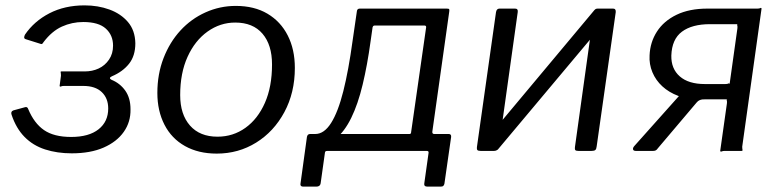

<svg xmlns="http://www.w3.org/2000/svg" viewBox="-20 -562 2902 715"><path d="M247 9Q193 9 148 -5.5Q103 -20 71.5 -52Q40 -84 23 -135Q19 -147 30 -151L74 -163Q82 -165 85 -156Q107 -103 144 -77.5Q181 -52 245 -52Q311 -52 347 -80.5Q383 -109 383 -158Q383 -196 359 -219Q335 -242 290 -242H218Q211 -242 207 -240Q203 -238 202 -242L207 -280Q207 -288 206 -292Q205 -296 208 -296H295Q324 -296 347.5 -307Q371 -318 386 -340Q401 -362 401 -392Q401 -431 374 -455.5Q347 -480 290 -480Q248 -480 210.5 -463Q173 -446 142 -405Q137 -395 130 -399L76 -416Q70 -418 70 -422.5Q70 -427 73 -433Q107 -483 164 -512.5Q221 -542 295 -542Q345 -542 387.5 -526.5Q430 -511 456.5 -480Q483 -449 484 -401Q484 -354 460.5 -324.5Q437 -295 397 -278Q390 -275 389.5 -271.5Q389 -268 395 -265Q427 -252 446.5 -224.5Q466 -197 466 -155Q467 -108 441 -71Q415 -34 366 -12.5Q317 9 247 9Z M787 10Q719 10 669 -18Q619 -46 592.5 -97.5Q566 -149 566 -216Q566 -286 589 -345.5Q612 -405 652 -448.5Q692 -492 745.5 -516Q799 -540 858 -540Q927 -540 976 -511Q1025 -482 1051.5 -430Q1078 -378 1078 -309Q1078 -217 1039 -144.5Q1000 -72 934 -31Q868 10 787 10ZM790 -53Q848 -53 894 -86Q940 -119 966.5 -179Q993 -239 993 -322Q993 -395 957.5 -436.5Q922 -478 856 -478Q800 -478 753 -444.5Q706 -411 678.5 -350.5Q651 -290 651 -208Q651 -136 687.5 -94.5Q724 -53 790 -53Z M1109 133Q1103 133 1100.5 130Q1098 127 1099 122L1123 -52Q1125 -63 1135 -63H1505Q1511 -63 1511 -70L1567 -461Q1567 -467 1560 -467H1376Q1369 -467 1368 -461L1309 -520Q1310 -530 1320 -530H1643Q1651 -530 1652.5 -528Q1654 -526 1653 -519L1590 -72Q1589 -63 1597 -63H1651Q1661 -63 1660 -52L1635 122Q1634 127 1631 130Q1628 133 1621 133H1572Q1558 133 1560 121L1576 7Q1577 0 1569 0H1199Q1190 0 1190 7L1174 121Q1172 133 1158 133ZM1156 -23 1154 -63Q1187 -63 1213 -104Q1239 -145 1258.5 -222.5Q1278 -300 1293 -410L1309 -520H1376L1360 -408Q1348 -320 1330.5 -247Q1313 -174 1288 -123Q1263 -72 1230.5 -46Q1198 -20 1156 -23Z M1908 -517 1838 -17Q1836 0 1819 0H1770Q1761 0 1758 -3Q1755 -6 1756 -14L1827 -516Q1829 -530 1840 -530H1898Q1910 -530 1908 -517ZM2273 -517 2202 -17Q2201 -7 2197 -3.5Q2193 0 2183 0H2134Q2125 0 2122.5 -3Q2120 -6 2121 -14L2191 -516Q2193 -530 2205 -530H2263Q2274 -530 2273 -517ZM2194 -525 2238 -487 1833 -4 1791 -43Z M2662 0 2687 -177Q2688 -184 2686.5 -188Q2685 -192 2689 -192H2581Q2540 -192 2505.5 -205Q2471 -218 2446.5 -240.5Q2422 -263 2409.5 -293Q2397 -323 2399 -356Q2401 -405 2426.5 -444.5Q2452 -484 2499.5 -507Q2547 -530 2615 -530H2801Q2808 -530 2811.5 -532Q2815 -534 2816 -530L2744 -16Q2744 -9 2745 -4.5Q2746 0 2742 0H2678Q2672 0 2667.5 2Q2663 4 2662 0ZM2348 0Q2339 0 2337.5 -5.5Q2336 -11 2342 -18L2533 -232L2604 -192Q2584 -193 2574 -180L2430 -10Q2426 -4 2422 -2Q2418 0 2412 0ZM2605 -249H2681Q2689 -249 2692.5 -251Q2696 -253 2697 -249L2726 -456Q2727 -463 2725.5 -467.5Q2724 -472 2728 -472H2624Q2557 -472 2519.5 -444Q2482 -416 2480 -355Q2479 -306 2511.5 -277.5Q2544 -249 2605 -249Z"/></svg>

Font: Libre Franklin
Style: Italic
Weight: 400
Italic angle: -8°
Designer: Pablo Impallari, Rodrigo Fuenzalida, Nhung Nguyen
Foundry: Impallari Type
Version: Version 3.000